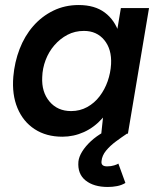

<svg xmlns="http://www.w3.org/2000/svg" viewBox="-20 -532 633 764"><path d="M383 0 393 -93 461 -500H573L489 0ZM228 12Q164 12 118 -18Q72 -48 49.5 -102Q27 -156 33 -227Q38 -285 58 -337Q78 -389 112 -428Q146 -467 192 -489.5Q238 -512 293 -512Q357 -512 397 -482Q437 -452 454 -399Q471 -346 465 -276Q461 -205 440.5 -151.5Q420 -98 387.5 -61.5Q355 -25 314 -6.5Q273 12 228 12ZM263 -90Q298 -90 327 -106Q356 -122 376.5 -149Q397 -176 408.5 -209Q420 -242 422 -277Q425 -336 395 -372.5Q365 -409 314 -409Q278 -409 248.5 -393.5Q219 -378 196.5 -352Q174 -326 161.5 -293Q149 -260 148 -225Q145 -166 177 -128Q209 -90 263 -90ZM409 212Q353 212 320.5 186Q288 160 292 111Q294 92 307 71Q320 50 341.5 30Q363 10 393 -7L485 0Q464 14 441 31Q418 48 402 67.5Q386 87 384 109Q381 130 406 130Q422 130 434.5 126Q447 122 451 119L479 196Q464 205 446 208.5Q428 212 409 212Z"/></svg>

Font: Figtree SemiBold
Style: Italic
Weight: 600
Italic angle: -9.5°
Foundry: Erik Kennedy
Version: Version 2.001;gftools[0.9.30]